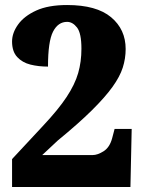

<svg xmlns="http://www.w3.org/2000/svg" viewBox="-20 -744 571 764"><path d="M28 0V-111L150 -242Q212 -308 245 -358Q278 -408 291 -453Q304 -498 304 -550Q304 -612 286.5 -634.5Q269 -657 247 -657Q211 -657 191 -618Q171 -579 171 -479Q133 -479 101 -487Q69 -495 48.5 -517Q28 -539 28 -579Q28 -613 52 -646.5Q76 -680 124 -702Q172 -724 247 -724Q364 -724 422 -675.5Q480 -627 480 -549Q480 -511 468.5 -475Q457 -439 427.5 -398Q398 -357 345.5 -305Q293 -253 210 -185L148 -127H349Q368 -127 392 -142Q416 -157 426 -193L436 -231H504L499 0Z"/></svg>

Font: Noto Serif Lao SemiCondensed Black
Style: Regular
Weight: 900
Width: 4
Designer: Monotype Design Team
Foundry: Monotype Imaging Inc.
Version: Version 2.003; ttfautohint (v1.8.4.7-5d5b)